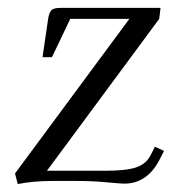

<svg xmlns="http://www.w3.org/2000/svg" viewBox="-20 -459 455 487"><path d="M18.1 -19 308.1 -411.1H158.2L111.8 -314H87.9L102.1 -411.1Q104.5 -427.2 110.4 -433.1Q116.2 -439 132.8 -439H387.2L383.8 -411.1L99.1 -25.9H247.1Q299.3 -25.9 324.7 -34.2Q350.1 -42.5 361.8 -64.9L373 -86.9L396 -76.2L384.8 -54.2Q353.5 6.8 294.9 6.8Q286.1 6.8 250.5 3.4Q214.8 0 176.8 0H110.8Q65.9 0 24.9 7.8Z"/></svg>

Font: Dihjauti
Style: Italic
Weight: 400
Italic angle: -9°
Designer: T. Christopher White
Version: Version 3.0.0